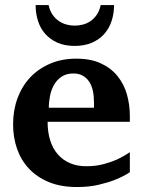

<svg xmlns="http://www.w3.org/2000/svg" viewBox="-20 -734 569 766"><path d="M355 -326.2Q355 -350.1 350.6 -371.1Q346.2 -392.1 336.2 -407.5Q326.2 -422.9 310.5 -431.9Q294.9 -440.9 272.9 -440.9Q245.1 -440.9 226.3 -428.5Q207.5 -416 196 -396.2Q184.6 -376.5 179.7 -352.1Q174.8 -327.6 174.8 -304.2H355ZM498 -46.9Q472.2 -29.8 439.9 -17.1Q412.1 -5.9 373.5 3.2Q335 12.2 287.1 12.2Q223.1 12.2 175.5 -7.3Q127.9 -26.9 95.9 -60.8Q64 -94.7 48.1 -140.1Q32.2 -185.5 32.2 -237.8Q32.2 -294.4 50 -342.5Q67.9 -390.6 100.8 -425.5Q133.8 -460.4 180.4 -480.2Q227.1 -500 284.2 -500Q342.8 -500 383.5 -480.7Q424.3 -461.4 449.7 -429.4Q475.1 -397.5 486.6 -356.4Q498 -315.4 498 -272V-248H169.9Q169.9 -207 180.2 -174.3Q190.4 -141.6 210.2 -118.7Q230 -95.7 258.8 -83.3Q287.6 -70.8 324.2 -70.8Q362.3 -70.8 393.8 -79.3Q425.3 -87.9 448.7 -98.6Q475.6 -111.3 498 -127ZM435.1 -713.9Q435.1 -680.2 425.3 -650.4Q415.5 -620.6 396 -598.6Q376.5 -576.7 346.9 -563.7Q317.4 -550.8 277.8 -550.8Q238.3 -550.8 209.2 -563.7Q180.2 -576.7 160.6 -598.6Q141.1 -620.6 131.6 -650.4Q122.1 -680.2 122.1 -713.9H173.8Q178.7 -691.4 189.5 -675.8Q200.2 -660.2 214.4 -650.4Q228.5 -640.6 244.9 -636.2Q261.2 -631.8 277.8 -631.8Q294.9 -631.8 311.5 -636.2Q328.1 -640.6 342 -650.4Q356 -660.2 366.5 -675.8Q377 -691.4 381.8 -713.9Z"/></svg>

Font: Charis SIL Phon
Style: Bold
Weight: 700
Foundry: SIL International
Version: Version 5.000